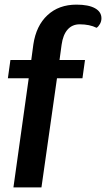

<svg xmlns="http://www.w3.org/2000/svg" viewBox="-20 -809 458 829"><path d="M418 -730Q418 -717 411.5 -705.5Q405 -694 397 -689Q367 -704 324 -704Q292 -704 272 -681.5Q252 -659 246 -616L237 -550H347L336 -471H226L159 0H38L104 -471H14L25 -550H115L124 -617Q136 -698 185 -743.5Q234 -789 310 -789Q362 -789 390 -773.5Q418 -758 418 -730Z"/></svg>

Font: Krub SemiBold
Style: Italic
Weight: 600
Italic angle: -8°
Designer: Ekaluck Peanpanawate
Foundry: Cadson Demak Co.,Ltd.
Version: Version 1.000; ttfautohint (v1.6)